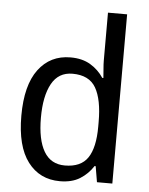

<svg xmlns="http://www.w3.org/2000/svg" viewBox="-54 -805 667 859"><g transform="rotate(5 279.5 -375.0)"><path d="M247 10Q156 10 103 -60Q50 -130 50 -267Q50 -404 103 -475Q156 -546 247 -546Q300 -546 336.5 -524Q373 -502 396 -467H401Q400 -484 398 -506.5Q396 -529 396 -545V-760H482V0H413L401 -71H396Q373 -35 337 -12.5Q301 10 247 10ZM263 -62Q335 -62 366 -108Q397 -154 397 -248V-269Q397 -370 367 -422Q337 -474 262 -474Q199 -474 168.5 -418.5Q138 -363 138 -266Q138 -167 169 -114.5Q200 -62 263 -62Z"/></g></svg>

Font: Noto Sans Gurmukhi SemiCondensed
Style: Regular
Weight: 400
Width: 4
Designer: Jelle Bosma - Monotype Design Team
Foundry: Monotype Imaging Inc.
Version: Version 2.004; ttfautohint (v1.8.4.7-5d5b)